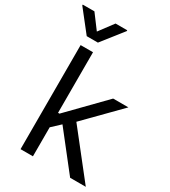

<svg xmlns="http://www.w3.org/2000/svg" viewBox="-261 -1025 998 1130"><g transform="rotate(30 238.0 -460.0)"><path d="M144.3 -295.6H160.9L390.2 -530.4H493.8L247.2 -279.7H239.6L145.7 -192ZM67 -707.2H151.2V0H67ZM198.9 -261 258.3 -319.8 510.4 0H404ZM109.8 -823.9 181.6 -919.9H261V-914.4L147.8 -770.7H71.8L-41.4 -914.4V-919.9H38Z"/></g></svg>

Font: Pretendard Variable
Style: Regular
Weight: 400
Designer: Base glyphs from Inter by Rasmus Andersson; Hangul glyphs from Noto Sans CJK(Source Han Sans) by Jang Soo-young and Kang
Foundry: Kil Hyung-jin
Version: Version 1.100;FEAKit 1.0